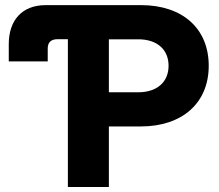

<svg xmlns="http://www.w3.org/2000/svg" viewBox="-20 -748 877 768"><path d="M251.5 0H415.5V-242.2H543C709 -242.2 814.9 -335.9 814.9 -484.9C814.9 -633.8 710.4 -727.5 543.9 -727.5H163.1C66.9 -727.5 15.1 -665.5 15.1 -571.8V-502.4H170.9V-553.7C170.9 -579.1 184.1 -591.3 211.4 -591.3H251.5ZM415.5 -378.9V-590.8H533.2C607.9 -590.8 654.3 -550.3 654.3 -484.9C654.3 -419.9 607.9 -378.9 533.2 -378.9Z"/></svg>

Font: Raveo Display
Style: Bold
Weight: 700
Designer: Jakub Foglar, Rasmus Andersson (Inter)
Foundry: Jakubfoglar.com
Version: Version 1.100;Glyphs 3.2.3 (3260)